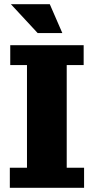

<svg xmlns="http://www.w3.org/2000/svg" viewBox="-20 -898 447 918"><path d="M27 0V-96H109V-587H29V-682H380V-587H299V-96H382V0ZM160 -740 32 -878H218L278 -740Z"/></svg>

Font: Montagu Slab 24pt
Style: Bold
Weight: 700
Designer: Florian Karsten
Foundry: Florian Karsten
Version: Version 1.000